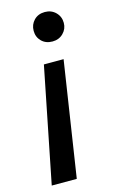

<svg xmlns="http://www.w3.org/2000/svg" viewBox="-111 -559 490 800"><g transform="rotate(-15 133.5 -159.0)"><path d="M193 -302 117 194H9L108 -302ZM168 -512Q196 -512 214.5 -493.5Q233 -475 233 -448Q233 -422 214.5 -403.5Q196 -385 168 -385Q139 -385 121 -403Q103 -421 103 -448Q103 -475 121 -493.5Q139 -512 168 -512Z"/></g></svg>

Font: DM Sans 20pt Medium
Style: Italic
Weight: 500
Italic angle: -10°
Version: Version 4.004;gftools[0.9.30]